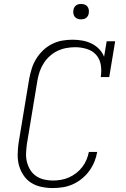

<svg xmlns="http://www.w3.org/2000/svg" viewBox="-20 -944 640 972"><path d="M247 8Q218 8 189.5 2Q161 -4 138 -18.5Q115 -33 99.5 -56Q84 -79 76.5 -105.5Q69 -132 69.5 -161.5Q70 -191 74 -220L128 -546Q133 -572 141 -597.5Q149 -623 163.5 -646.5Q178 -670 198.5 -689.5Q219 -709 244 -721.5Q269 -734 295.5 -738.5Q322 -743 347 -743Q373 -743 397.5 -738.5Q422 -734 443.5 -723.5Q465 -713 481.5 -696Q498 -679 507 -657L520 -735H563L533 -554H490Q495 -584 490.5 -614Q486 -644 467.5 -665.5Q449 -687 420 -696Q391 -705 361 -705Q339 -705 316.5 -701Q294 -697 272.5 -687Q251 -677 233 -661Q215 -645 202 -625Q189 -605 181.5 -583.5Q174 -562 170 -540L116 -214Q113 -191 112 -168Q111 -145 116.5 -123.5Q122 -102 133.5 -83.5Q145 -65 162.5 -53Q180 -41 202 -35.5Q224 -30 247 -30Q267 -30 288 -33.5Q309 -37 328.5 -45.5Q348 -54 365.5 -67.5Q383 -81 396.5 -98.5Q410 -116 418 -135.5Q426 -155 430 -175H472Q468 -150 458 -125.5Q448 -101 432 -79Q416 -57 394.5 -39.5Q373 -22 348.5 -11Q324 0 298 4Q272 8 247 8ZM391 -846Q381 -846 372.5 -849Q364 -852 358.5 -859Q353 -866 351.5 -875.5Q350 -885 352 -895Q353 -901 356.5 -907Q360 -913 365.5 -917Q371 -921 377.5 -922.5Q384 -924 391 -924Q400 -924 408.5 -921Q417 -918 422.5 -911Q428 -904 429.5 -894.5Q431 -885 429 -875Q428 -869 424.5 -863Q421 -857 415.5 -853Q410 -849 403.5 -847.5Q397 -846 391 -846Z"/></svg>

Font: Iosevka Etoile XLtObl
Style: Regular
Weight: 200
Italic angle: -9°
Designer: Belleve Invis
Foundry: Belleve Invis
Version: Version 15.5.2; ttfautohint (v1.8.4)